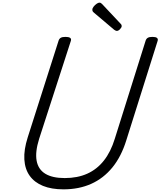

<svg xmlns="http://www.w3.org/2000/svg" viewBox="-20 -1408 1209 1447"><path d="M458 19Q368 19 304 -7Q240 -33 204 -83Q168 -133 163.5 -206Q159 -279 189 -373L422 -1103Q427 -1117 438.5 -1123.5Q450 -1130 474 -1130Q497 -1130 508 -1123Q519 -1116 514 -1100L275 -362Q244 -263 256 -197Q268 -131 321.5 -98.5Q375 -66 468 -66Q564 -66 637.5 -99Q711 -132 763 -198Q815 -264 845 -362L1078 -1103Q1083 -1117 1094.5 -1123.5Q1106 -1130 1129 -1130Q1177 -1130 1168 -1100L932 -351Q894 -228 827 -146Q760 -64 667.5 -22.5Q575 19 458 19ZM860 -1175Q856 -1175 851 -1177.5Q846 -1180 840 -1184L691 -1310Q681 -1318 678.5 -1323Q676 -1328 676 -1335Q676 -1346 685.5 -1358Q695 -1370 707.5 -1379Q720 -1388 729 -1388Q736 -1388 740.5 -1385Q745 -1382 750 -1377L889 -1229Q895 -1223 896 -1219Q897 -1215 897 -1211Q897 -1201 884.5 -1188Q872 -1175 860 -1175Z"/></svg>

Font: Playwrite CU
Style: Regular
Weight: 400
Designer: Veronika Burian, José Scaglione
Foundry: TypeTogether
Version: Version 1.002